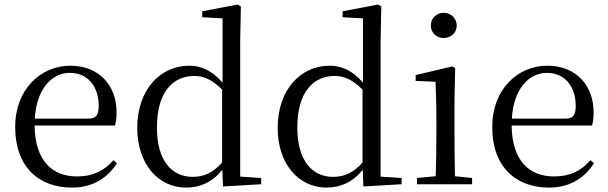

<svg xmlns="http://www.w3.org/2000/svg" viewBox="-20 -750 2724 860"><path d="M377 -218.7H135.9C143 -348.6 210 -423.6 293 -423.6C373.9 -423.6 422 -361.6 422 -276.7C422 -236.6 411.9 -218.7 377 -218.7ZM48 -181.6C48 -0.7 155 90.3 303 90.3C393 90.3 460 49.3 504 -18.8L488 -32.7C447 15.3 396 40.3 325 40.3C214.9 40.3 136.9 -28.7 135 -187.7H495C500.1 -203.6 502.1 -223.6 502.1 -247.7C502.1 -365.6 425 -455.7 295 -455.7C162 -455.7 48 -349.6 48 -181.6Z M974.9 -348.7V-21.8C932.9 24.2 893.8 42.2 842.9 42.2C752 42.2 682.9 -26.9 682.9 -178.8C682.9 -342.8 758.9 -409.8 849.9 -409.8C894.9 -409.8 931.9 -391.7 974.9 -348.7ZM975.9 10.4 978.9 85.2 1149.9 75.2V47.2L1055.9 41.2V-568.8L1058.9 -720.7L1044.9 -729.7L885.8 -699.6V-672.7L976.9 -667.7V-379.7C930.9 -433.7 880.9 -455.7 827.8 -455.7C697.9 -455.7 594.8 -348.6 594.8 -176.7C594.8 -17.7 686.9 90.3 813.9 90.3C876.9 90.3 932.9 64.4 975.9 10.4Z M1603.8 -348.7V-21.8C1561.8 24.2 1522.8 42.2 1471.8 42.2C1380.9 42.2 1311.8 -26.9 1311.8 -178.8C1311.8 -342.8 1387.8 -409.8 1478.8 -409.8C1523.8 -409.8 1560.8 -391.7 1603.8 -348.7ZM1604.8 10.4 1607.8 85.2 1778.8 75.2V47.2L1684.8 41.2V-568.8L1687.8 -720.7L1673.8 -729.7L1514.7 -699.6V-672.7L1605.8 -667.7V-379.7C1559.8 -433.7 1509.8 -455.7 1456.7 -455.7C1326.8 -455.7 1223.7 -348.6 1223.7 -176.7C1223.7 -17.7 1315.8 90.3 1442.8 90.3C1505.8 90.3 1561.8 64.4 1604.8 10.4Z M1909.7 -635.6C1909.7 -602.6 1935.6 -579.7 1967.7 -579.7C1998.7 -579.7 2025.7 -602.6 2025.7 -635.6C2025.7 -668.7 1998.6 -692.7 1967.7 -692.7C1935.6 -692.7 1909.7 -668.7 1909.7 -635.6ZM1847.7 75.3H1930.7H2094.6V47.3L2017.7 39.3C2016.7 -16.7 2015.7 -99.7 2015.7 -153.7V-304.7L2018.8 -444.6L2006.7 -452.6L1841.7 -413.7V-387.7L1930.7 -383.7C1932.7 -333.7 1934.7 -280.7 1934.7 -213.7V-153.7C1934.7 -99.7 1933.6 -16.7 1931.6 39.3L1847.7 47.3Z M2513.7 -218.7H2272.7C2279.7 -348.6 2346.7 -423.6 2429.7 -423.6C2510.6 -423.6 2558.7 -361.6 2558.7 -276.7C2558.7 -236.6 2548.6 -218.7 2513.7 -218.7ZM2184.8 -181.6C2184.8 -0.7 2291.7 90.3 2439.7 90.3C2529.7 90.3 2596.7 49.3 2640.7 -18.8L2624.7 -32.7C2583.7 15.3 2532.7 40.3 2461.7 40.3C2351.7 40.3 2273.6 -28.7 2271.7 -187.7H2631.7C2636.8 -203.6 2638.8 -223.6 2638.8 -247.7C2638.8 -365.6 2561.7 -455.7 2431.7 -455.7C2298.7 -455.7 2184.8 -349.6 2184.8 -181.6Z"/></svg>

Font: YuFanDanQingSong
Style: Regular
Weight: 100
Foundry: 余繁
Version: Version 1.0